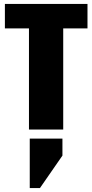

<svg xmlns="http://www.w3.org/2000/svg" viewBox="-20 -662 472 981"><path d="M427 -642V-517H303V0H128V-517H5V-642ZM132 299V46H299V133L184 299Z"/></svg>

Font: Teko
Style: Bold
Weight: 700
Designer: Manushi Parikh, Jonny Pinhorn
Foundry: Indian Type Foundry
Version: Version 1.106;PS 1.0;hotconv 1.0.78;makeotf.lib2.5.61930; tt